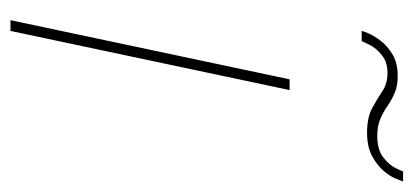

<svg xmlns="http://www.w3.org/2000/svg" viewBox="-226 -544 770 357"><g transform="rotate(90 158.5 -365.0)"><path d="M127 -519H147L37 0H17ZM226 -663Q198 -663 180.5 -672.5Q163 -682 149 -691.5Q135 -701 115 -701Q95 -701 82 -690.5Q69 -680 63 -668Q57 -656 56 -653H37Q37 -655 41.5 -665.5Q46 -676 55.5 -688.5Q65 -701 81 -710.5Q97 -720 121 -720Q139 -720 152 -714.5Q165 -709 176.5 -701Q188 -693 201 -687.5Q214 -682 232 -682Q258 -682 272 -693Q286 -704 292 -716Q298 -728 298 -730H317Q316 -727 311.5 -716Q307 -705 296.5 -693Q286 -681 269 -672Q252 -663 226 -663Z"/></g></svg>

Font: Raleway Thin
Style: Italic
Weight: 100
Italic angle: -12°
Designer: Matt McInerney, Pablo Impallari, Rodrigo Fuenzalida
Foundry: Matt McInerney, Pablo Impallari, Rodrigo Fuenzalida
Version: Version 4.026